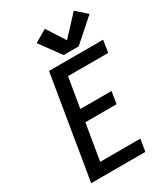

<svg xmlns="http://www.w3.org/2000/svg" viewBox="-234 -1088 1044 1193"><g transform="rotate(-30 288.0 -491.0)"><path d="M56 0H445L459 -87H171L214 -346H438L452 -433H228L264 -648H552L566 -735H178ZM306 -775H414L573 -916L498 -982L370 -844L286 -975L198 -923Z"/></g></svg>

Font: Iosevka Sparkle Medium
Style: Italic
Weight: 500
Italic angle: -9°
Designer: Belleve Invis
Foundry: Belleve Invis
Version: Version 4.5.0; ttfautohint (v1.8.3)